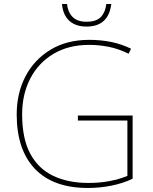

<svg xmlns="http://www.w3.org/2000/svg" viewBox="-20 -924 760 954"><path d="M367 -350H639V-36Q591 -13 533.5 -1.5Q476 10 417 10Q244 10 153.5 -85Q63 -180 63 -355Q63 -461 106.5 -544.5Q150 -628 231 -677Q312 -726 424 -726Q481 -726 532.5 -715.5Q584 -705 631 -682L619 -657Q568 -682 519.5 -691.5Q471 -701 423 -701Q320 -701 245 -656Q170 -611 130 -533Q90 -455 90 -356Q90 -235 130.5 -160Q171 -85 245 -50Q319 -15 419 -15Q477 -15 525.5 -24.5Q574 -34 613 -50V-325H367ZM533 -904Q519 -792 410 -792Q356 -792 324.5 -820.5Q293 -849 288 -904H313Q317 -864 340.5 -840Q364 -816 410 -816Q459 -816 481.5 -840Q504 -864 508 -904Z"/></svg>

Font: Noto Sans Khmer UI Thin
Style: Regular
Weight: 100
Designer: Danh Hong and the Monotype Design Team
Foundry: Monotype Imaging Inc.
Version: Version 2.002; ttfautohint (v1.8.4.7-5d5b)